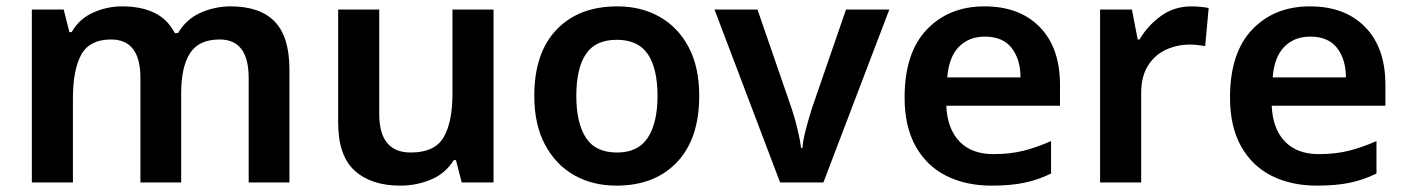

<svg xmlns="http://www.w3.org/2000/svg" viewBox="-20 -573 4417 603"><path d="M704 -553Q796 -553 842.5 -505.5Q889 -458 889 -354V0H761V-328Q761 -449 670 -449Q604 -449 576.5 -405.5Q549 -362 549 -281V0H421V-328Q421 -449 329 -449Q261 -449 235 -401Q209 -353 209 -264V0H80V-543H180L198 -472H205Q229 -514 272.5 -533.5Q316 -553 363 -553Q424 -553 465.5 -532.5Q507 -512 529 -469H539Q565 -513 610 -533Q655 -553 704 -553Z M1530 -543V0H1430L1412 -70H1405Q1379 -28 1333.5 -9Q1288 10 1237 10Q1146 10 1094 -37Q1042 -84 1042 -188V-543H1171V-215Q1171 -94 1270 -94Q1345 -94 1373 -141.5Q1401 -189 1401 -278V-543Z M2176 -272Q2176 -137 2106 -63.5Q2036 10 1916 10Q1841 10 1783 -23Q1725 -56 1691.5 -119Q1658 -182 1658 -272Q1658 -407 1728 -480Q1798 -553 1919 -553Q1994 -553 2052 -520Q2110 -487 2143 -424.5Q2176 -362 2176 -272ZM1790 -272Q1790 -187 1820 -140.5Q1850 -94 1918 -94Q1984 -94 2014.5 -140.5Q2045 -187 2045 -272Q2045 -358 2014.5 -403Q1984 -448 1917 -448Q1850 -448 1820 -403Q1790 -358 1790 -272Z M2430 0 2224 -543H2359L2467 -230Q2477 -200 2485 -166Q2493 -132 2496 -108H2500Q2502 -133 2511 -167Q2520 -201 2529 -230L2637 -543H2773L2566 0Z M3072 -553Q3182 -553 3245.5 -488Q3309 -423 3309 -307V-241H2952Q2955 -169 2993 -129Q3031 -89 3100 -89Q3152 -89 3194 -99.5Q3236 -110 3281 -130V-28Q3240 -8 3197 1Q3154 10 3094 10Q3014 10 2952.5 -20.5Q2891 -51 2856 -113Q2821 -175 2821 -267Q2821 -407 2890.5 -480Q2960 -553 3072 -553ZM3073 -458Q3023 -458 2991.5 -426Q2960 -394 2955 -330H3185Q3185 -386 3157.5 -422Q3130 -458 3073 -458Z M3722 -553Q3735 -553 3750.5 -551.5Q3766 -550 3776 -548L3765 -428Q3756 -430 3742 -431.5Q3728 -433 3717 -433Q3677 -433 3642 -417Q3607 -401 3585.5 -367Q3564 -333 3564 -281V0H3435V-543H3535L3553 -449H3559Q3583 -491 3625 -522Q3667 -553 3722 -553Z M4094 -553Q4204 -553 4267.5 -488Q4331 -423 4331 -307V-241H3974Q3977 -169 4015 -129Q4053 -89 4122 -89Q4174 -89 4216 -99.5Q4258 -110 4303 -130V-28Q4262 -8 4219 1Q4176 10 4116 10Q4036 10 3974.5 -20.5Q3913 -51 3878 -113Q3843 -175 3843 -267Q3843 -407 3912.5 -480Q3982 -553 4094 -553ZM4095 -458Q4045 -458 4013.5 -426Q3982 -394 3977 -330H4207Q4207 -386 4179.5 -422Q4152 -458 4095 -458Z"/></svg>

Font: Noto Sans Lisu SemiBold
Style: Regular
Weight: 600
Designer: Monotype Design Team. David Williams.
Foundry: Monotype Imaging Inc.
Version: Version 2.102; ttfautohint (v1.8.4.7-5d5b)